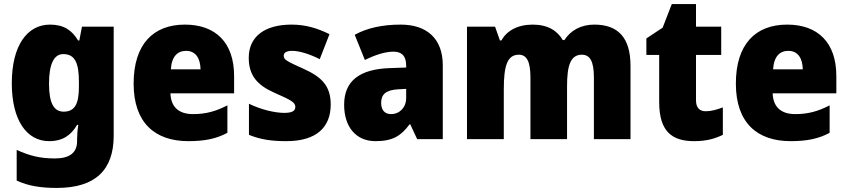

<svg xmlns="http://www.w3.org/2000/svg" viewBox="-20 -684 4168 944"><path d="M226 -563C113 -563 38 -459 38 -275C38 -93 111 10 222 10C291 10 331 -22 359 -70H365C361 -46 359 -18 359 1V10C359 68 321 95 250 95C177 95 126 82 62 53V204C119 230 179 240 259 240C451 240 539 150 539 -17V-553H383L370 -485H364C334 -535 294 -563 226 -563ZM291 -418C350 -418 368 -372 368 -281V-256C368 -174 348 -135 293 -135C245 -135 221 -177 221 -272C221 -369 245 -418 291 -418Z M889 -563C734 -563 637 -467 637 -273C637 -81 741 10 906 10C990 10 1046 -3 1098 -31V-166C1040 -136 991 -123 929 -123C856 -123 820 -161 818 -225H1131V-310C1131 -476 1039 -563 889 -563ZM895 -434C940 -434 965 -400 966 -343H820C824 -408 854 -434 895 -434Z M1606 -170C1606 -263 1560 -306 1474 -345C1390 -383 1375 -390 1375 -410C1375 -426 1390 -434 1417 -434C1452 -434 1506 -417 1552 -393L1600 -516C1537 -547 1480 -563 1413 -563C1284 -563 1203 -506 1203 -400C1203 -314 1244 -266 1327 -229C1414 -191 1432 -180 1432 -158C1432 -138 1415 -129 1377 -129C1332 -129 1263 -145 1204 -174V-21C1263 3 1318 10 1388 10C1538 10 1606 -60 1606 -170Z M1950 -563C1859 -563 1784 -546 1724 -513L1774 -389C1826 -415 1875 -430 1915 -430C1954 -430 1977 -410 1977 -362V-352L1892 -349C1749 -343 1672 -287 1672 -169C1672 -59 1731 10 1826 10C1910 10 1951 -15 1994 -73H1997L2031 0H2157V-363C2157 -494 2079 -563 1950 -563ZM1939 -245 1977 -247V-202C1977 -155 1944 -123 1903 -123C1873 -123 1854 -141 1854 -179C1854 -220 1878 -242 1939 -245Z M2902 -563C2837 -563 2786 -535 2755 -487H2747C2720 -533 2674 -563 2599 -563C2524 -563 2471 -532 2445 -485H2438L2414 -553H2276V0H2457V-244C2457 -358 2473 -415 2531 -415C2570 -415 2588 -381 2588 -303V0H2768V-260C2768 -362 2785 -415 2841 -415C2880 -415 2900 -384 2900 -303V0H3080V-360C3080 -500 3018 -563 2902 -563Z M3450 -137C3419 -137 3402 -155 3402 -191V-414H3526V-553H3402V-664H3283L3238 -548L3158 -495V-414H3221V-182C3221 -39 3283 10 3392 10C3454 10 3494 -2 3534 -21V-156C3504 -145 3478 -137 3450 -137Z M3850 -563C3695 -563 3598 -467 3598 -273C3598 -81 3702 10 3867 10C3951 10 4007 -3 4059 -31V-166C4001 -136 3952 -123 3890 -123C3817 -123 3781 -161 3779 -225H4092V-310C4092 -476 4000 -563 3850 -563ZM3856 -434C3901 -434 3926 -400 3927 -343H3781C3785 -408 3815 -434 3856 -434Z"/></svg>

Font: Noto Sans Kannada SemiCondensed Black
Style: Regular
Weight: 900
Width: 4
Designer: Jelle Bosma - Monotype Design Team
Foundry: Monotype Imaging Inc.
Version: Version 2.005